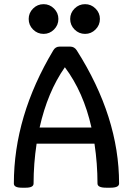

<svg xmlns="http://www.w3.org/2000/svg" viewBox="-20 -874 617 899"><path d="M408.2 -276.9Q371.1 -442.9 283.7 -559.1Q202.6 -442.9 165.5 -276.9ZM497.1 4.9H477.1Q436.5 4.9 436.5 -14.6Q436.5 -107.4 422.4 -201.2H151.4Q137.2 -107.4 137.2 -14.6Q137.2 4.9 100.1 4.9H82Q44.9 4.9 44.9 -14.6Q44.9 -330.1 229.5 -638.2Q239.7 -655.8 259.3 -655.8H308.6Q328.1 -655.8 339.4 -638.2Q537.6 -326.2 537.6 -14.6Q537.6 4.9 497.1 4.9ZM378.4 -715.3Q349.6 -715.3 329.1 -735.8Q308.6 -756.3 308.6 -785.2Q308.6 -813.5 329.1 -834Q349.6 -854.5 378.4 -854.5Q406.7 -854.5 427.2 -834Q447.8 -813.5 447.8 -785.2Q447.8 -756.3 427.2 -735.8Q406.7 -715.3 378.4 -715.3ZM184.1 -715.3Q155.3 -715.3 134.8 -735.8Q114.3 -756.3 114.3 -785.2Q114.3 -813.5 134.8 -834Q155.3 -854.5 184.1 -854.5Q212.4 -854.5 232.9 -834Q253.4 -813.5 253.4 -785.2Q253.4 -756.3 232.9 -735.8Q212.4 -715.3 184.1 -715.3Z"/></svg>

Font: Bainsley
Style: Regular
Weight: 400
Designer: Paul James MIller
Foundry: High-Logic / Made with FontCreator
Version: Version 1.411;March 28, 2021;FontCreator 13.0.0.2683 64-bit